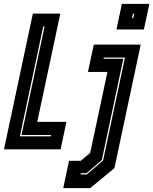

<svg xmlns="http://www.w3.org/2000/svg" viewBox="-40 -770 790 990"><path d="M-19.5 0 129.5 -700H271L152 -141.5H302.5L272.5 0ZM62.5 -67H221.5L223 -74H71L190 -634H183ZM560.5 -618 588.5 -750H730L702 -618ZM640.5 -676H647L652.5 -700H646ZM286 200 316 59H376.5L425 18.5L514 -399H413.5L443.5 -540H685.5L550 97L425 200ZM375 129.5H407.5L491.5 57.5L604.5 -473.5H495.5L494 -467H596L485 55.5L406.5 123H376.5Z"/></svg>

Font: Tourney Condensed ExtraBold
Style: Italic
Weight: 800
Width: 3
Italic angle: -12°
Designer: Tyler Finck
Foundry: Etcetera Type Co
Version: Version 1.010; ttfautohint (v1.8.3)